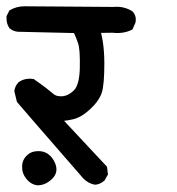

<svg xmlns="http://www.w3.org/2000/svg" viewBox="-30 -584 550 596"><path d="M264.2 -10.7Q244.1 -14.2 228.5 -30.3H228V-30.8Q135.3 -137.2 84.5 -195.8Q33.7 -254.4 23.9 -266.1L22.5 -268.1L22 -270L15.1 -298.3L14.6 -300.3V-302.2Q17.1 -318.4 27.3 -328.1L27.8 -328.6L28.3 -329.1Q46.4 -342.3 72.8 -338.9L75.2 -338.4L77.1 -336.9Q100.1 -320.8 114.3 -309.8Q128.4 -298.8 135.3 -293Q144 -284.2 162.6 -285.2Q181.2 -286.1 199.2 -303.2Q216.8 -320.8 217.8 -374.5Q218.8 -431.2 212.4 -449.7Q207 -465.8 199.7 -481.4L27.3 -485.4H26.9H26.4Q19.5 -485.8 12.9 -488.3Q6.3 -490.7 1 -495.1L-0.5 -496.1L-1 -497.1Q-10.7 -510.7 -9.8 -531.7V-533.7L-8.8 -535.6L-2 -549.3L-0.5 -551.8L2 -553.2Q22 -564.5 46.4 -564.5Q68.4 -564.5 321.8 -562.5Q332.5 -563.5 342.3 -562.5Q352.1 -561.5 361.3 -558.3Q370.6 -555.2 378.9 -550.3L379.9 -549.8L380.9 -548.8Q394.5 -535.6 390.6 -514.2L390.1 -512.7L389.6 -511.7L382.8 -496.1L381.3 -492.7L378.4 -491.2Q352.5 -478.5 318.8 -482.4L283.7 -481.9Q287.1 -468.3 289.3 -453.6Q291.5 -439 292.7 -422.4Q293.9 -405.8 293.9 -387.2Q293.9 -321.8 286.1 -296.9Q277.8 -271 250.2 -245.4Q222.7 -219.7 197.3 -213.9Q183.1 -210.4 168.9 -209L300.3 -68.4L302.2 -65.9L302.7 -62.5L304.7 -44.9L305.2 -42L303.2 -39.1L295.4 -25.4L294.9 -23.9L293.5 -22.9Q281.2 -12.2 266.6 -10.7H265.1ZM85.9 -8.8Q66.4 -11.2 52.2 -28.3Q38.1 -45.4 38.6 -67.4Q39.1 -89.4 55.7 -103.5Q64 -110.8 74.7 -113.3Q85.4 -115.7 98.1 -114.3Q124.5 -110.4 139.2 -81.5Q154.3 -50.8 131.8 -28.8Q111.3 -8.8 86.9 -8.8H86.4Z"/></svg>

Font: NaikaiFont
Style: Bold
Weight: 700
Version: Version 1.89